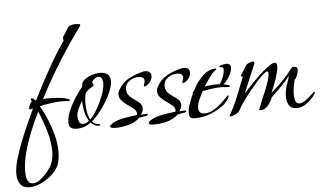

<svg xmlns="http://www.w3.org/2000/svg" viewBox="-133 -703 1906 1127"><g transform="rotate(-5 820.0 -139.5)"><path d="M-2 326Q-41 326 -57.5 301.5Q-74 277 -74 241Q-74 206 -59.5 155.5Q-45 105 -23.5 51Q-2 -3 20 -52Q42 -101 57 -133L38 -128Q35 -130 35 -137Q35 -146 41 -157.5Q47 -169 54 -175Q53 -177 50.5 -181Q48 -185 48 -187Q48 -190 51 -191.5Q54 -193 56 -193Q62 -193 66 -188.5Q70 -184 73 -179L80 -180Q123 -266 170 -350.5Q217 -435 271 -514Q269 -522 269 -528Q269 -533 270 -536Q273 -540 281 -553Q289 -566 297 -578.5Q305 -591 307 -593Q313 -599 327.5 -602Q342 -605 350 -605Q355 -605 365.5 -603.5Q376 -602 376 -595Q376 -592 375 -592Q358 -567 340.5 -543.5Q323 -520 306 -495Q256 -420 209 -342Q162 -264 121 -183Q130 -184 139 -184Q148 -184 157 -184Q182 -184 214.5 -181.5Q247 -179 270 -169Q271 -168 275 -166Q279 -164 279 -162Q279 -159 272.5 -158.5Q266 -158 264 -158Q257 -158 250 -159Q243 -160 235 -160Q201 -160 167 -155Q133 -150 100 -143L99 -140Q122 -102 141 -55.5Q160 -9 172 39Q184 87 184 132Q184 149 182 166.5Q180 184 175 201Q165 233 135.5 261.5Q106 290 68.5 308Q31 326 -2 326ZM19 305Q41 305 64 287Q87 269 106 245.5Q125 222 133 204Q141 187 144.5 167Q148 147 148 128Q148 70 128.5 5Q109 -60 86 -112Q62 -64 37.5 -4Q13 56 -4 118Q-21 180 -21 235Q-21 247 -18.5 263.5Q-16 280 -7 292.5Q2 305 19 305Z M304 8Q282 8 269.5 -0.5Q257 -9 257 -34Q257 -65 273.5 -103Q290 -141 313 -176.5Q336 -212 356 -235V-237Q356 -261 375.5 -276.5Q395 -292 421 -299.5Q447 -307 466 -307Q492 -307 509.5 -295Q527 -283 527 -254Q527 -229 514 -196.5Q501 -164 480.5 -130.5Q460 -97 437 -69.5Q414 -42 395 -26Q410 -8 434 -8Q436 -8 439 -7Q442 -6 442 -4Q442 0 438.5 1Q435 2 432 2Q419 2 407.5 -4.5Q396 -11 387 -21Q350 8 304 8ZM386 -39Q408 -60 429.5 -97.5Q451 -135 466 -175.5Q481 -216 481 -246Q481 -258 476 -271Q471 -284 455 -284Q443 -284 432 -275Q421 -266 416 -255Q418 -252 420.5 -247Q423 -242 423 -238Q423 -234 421 -233Q408 -226 396.5 -217.5Q385 -209 374 -198Q370 -183 368 -167Q366 -151 366 -135Q366 -112 370.5 -86Q375 -60 386 -39ZM344 -17Q354 -17 362.5 -21.5Q371 -26 378 -32Q362 -57 355 -90Q348 -123 348 -152Q335 -131 324 -108.5Q313 -86 313 -60Q313 -45 319.5 -31Q326 -17 344 -17Z M531 23Q527 23 513 21.5Q499 20 499 12Q499 7 506.5 1.5Q514 -4 518 -7Q546 -23 588 -30.5Q630 -38 661 -41Q663 -45 663 -49Q663 -65 648 -78Q633 -91 613.5 -104Q594 -117 579 -133.5Q564 -150 564 -172Q564 -178 566 -183.5Q568 -189 570 -194Q593 -237 632.5 -259Q672 -281 718 -291Q722 -293 726 -293Q730 -293 734 -293Q748 -293 757.5 -285.5Q767 -278 767 -263Q767 -244 753 -226.5Q739 -209 721 -204H718Q717 -204 717 -206Q717 -214 720.5 -222Q724 -230 724 -238Q724 -252 713.5 -257.5Q703 -263 690 -263Q662 -263 636.5 -245.5Q611 -228 611 -198Q611 -174 624.5 -159Q638 -144 655 -133Q672 -122 685.5 -109.5Q699 -97 699 -77Q699 -67 694.5 -58Q690 -49 685 -41Q694 -42 702.5 -42.5Q711 -43 720 -43Q726 -43 726 -40Q726 -36 722 -34Q718 -32 715 -31Q705 -30 695 -28Q685 -26 674 -24Q646 2 607.5 12.5Q569 23 531 23Z M758 23Q754 23 740 21.5Q726 20 726 12Q726 7 733.5 1.5Q741 -4 745 -7Q773 -23 815 -30.5Q857 -38 888 -41Q890 -45 890 -49Q890 -65 875 -78Q860 -91 840.5 -104Q821 -117 806 -133.5Q791 -150 791 -172Q791 -178 793 -183.5Q795 -189 797 -194Q820 -237 859.5 -259Q899 -281 945 -291Q949 -293 953 -293Q957 -293 961 -293Q975 -293 984.5 -285.5Q994 -278 994 -263Q994 -244 980 -226.5Q966 -209 948 -204H945Q944 -204 944 -206Q944 -214 947.5 -222Q951 -230 951 -238Q951 -252 940.5 -257.5Q930 -263 917 -263Q889 -263 863.5 -245.5Q838 -228 838 -198Q838 -174 851.5 -159Q865 -144 882 -133Q899 -122 912.5 -109.5Q926 -97 926 -77Q926 -67 921.5 -58Q917 -49 912 -41Q921 -42 929.5 -42.5Q938 -43 947 -43Q953 -43 953 -40Q953 -36 949 -34Q945 -32 942 -31Q932 -30 922 -28Q912 -26 901 -24Q873 2 834.5 12.5Q796 23 758 23Z M1002 7Q980 7 973 0Q966 -7 966 -29Q966 -53 977.5 -84Q989 -115 999 -136Q999 -137 998.5 -137.5Q998 -138 998 -139Q998 -144 1001.5 -147Q1005 -150 1007 -153Q1012 -161 1016 -169Q1020 -177 1024 -184Q1041 -211 1065.5 -236Q1090 -261 1121 -270Q1132 -273 1142 -273Q1144 -273 1146.5 -272.5Q1149 -272 1149 -270Q1149 -267 1143.5 -263Q1138 -259 1136 -257Q1120 -244 1101.5 -217Q1083 -190 1072 -173Q1095 -177 1117.5 -179Q1140 -181 1162 -179Q1173 -195 1182.5 -218.5Q1192 -242 1192 -262Q1192 -273 1189.5 -275Q1187 -277 1178 -277Q1176 -277 1172 -278Q1168 -279 1168 -282Q1168 -286 1177 -289Q1186 -292 1196 -293.5Q1206 -295 1209 -295Q1236 -295 1236 -270Q1236 -256 1227.5 -236.5Q1219 -217 1206.5 -200.5Q1194 -184 1182 -177Q1185 -177 1194.5 -174.5Q1204 -172 1212.5 -169Q1221 -166 1221 -162Q1221 -159 1215 -158.5Q1209 -158 1207 -158Q1198 -158 1189 -159.5Q1180 -161 1171 -161Q1143 -161 1114.5 -157Q1086 -153 1058 -147Q1048 -129 1035.5 -101Q1023 -73 1023 -51Q1023 -16 1059 -16Q1085 -16 1109.5 -30Q1134 -44 1155 -63Q1176 -82 1189 -96Q1202 -110 1204 -110Q1207 -110 1207 -106Q1207 -94 1193 -77.5Q1179 -61 1170 -54Q1135 -27 1091.5 -10Q1048 7 1002 7Z M1209 15Q1203 15 1203 10Q1230 -36 1250 -84.5Q1270 -133 1289 -182L1300 -211Q1300 -214 1294.5 -213Q1289 -212 1289 -216Q1289 -218 1297.5 -231.5Q1306 -245 1315 -259.5Q1324 -274 1326 -277Q1330 -283 1344 -289Q1358 -295 1365 -295Q1375 -295 1375 -286Q1375 -283 1365.5 -260.5Q1356 -238 1343 -207.5Q1330 -177 1319 -150.5Q1308 -124 1305 -113Q1313 -123 1331 -142.5Q1349 -162 1372 -185Q1395 -208 1419 -229Q1443 -250 1462.5 -263.5Q1482 -277 1493 -277Q1502 -277 1504.5 -269.5Q1507 -262 1507 -255Q1507 -236 1498.5 -207Q1490 -178 1479 -149Q1468 -120 1460 -102Q1480 -119 1503.5 -141.5Q1527 -164 1549 -188Q1571 -212 1585 -233Q1593 -243 1604 -243Q1625 -243 1625 -223Q1625 -213 1618 -193Q1611 -173 1602 -168Q1597 -147 1593 -124.5Q1589 -102 1589 -79Q1589 -70 1591 -57.5Q1593 -45 1599 -35.5Q1605 -26 1617 -26Q1631 -26 1646 -35Q1661 -44 1675 -56.5Q1689 -69 1699 -78Q1709 -87 1712 -87Q1714 -87 1714 -85Q1714 -82 1712 -77.5Q1710 -73 1708 -71Q1693 -46 1662.5 -23Q1632 0 1601 0Q1568 0 1555 -21Q1542 -42 1542 -71Q1542 -102 1551.5 -133.5Q1561 -165 1571 -193Q1546 -162 1517 -132.5Q1488 -103 1459 -76Q1452 -54 1432.5 -30Q1413 -6 1387 -6Q1386 -6 1382.5 -7Q1379 -8 1379 -11Q1379 -11 1379 -12Q1379 -13 1380 -13Q1387 -32 1398.5 -59Q1410 -86 1422.5 -116Q1435 -146 1443.5 -173Q1452 -200 1452 -218Q1452 -221 1451.5 -225Q1451 -229 1446 -229Q1437 -229 1420.5 -214.5Q1404 -200 1384 -177.5Q1364 -155 1344.5 -131Q1325 -107 1310 -87.5Q1295 -68 1290 -60Q1274 -37 1261 -12Q1259 -7 1248.5 -0.5Q1238 6 1226.5 10.5Q1215 15 1209 15Z"/></g></svg>

Font: Bonheur Royale
Style: Regular
Weight: 400
Designer: Robert E. Leuschke
Foundry: Robert E. Leuschke
Version: Version 1.010; ttfautohint (v1.8.3)